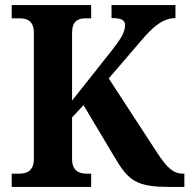

<svg xmlns="http://www.w3.org/2000/svg" viewBox="-20 -734 744 754"><path d="M26 0H338V-52H321C288 -52 263 -65 263 -110V-273L308 -321L431 -115C484 -25 516 0 644 0H704V-52H699C660 -52 635 -76 596 -136L407 -426L535 -575C579 -627 619 -663 669 -663V-714H418V-663C456 -663 471 -656 471 -635C471 -607 454 -580 416 -532L263 -339V-604C263 -649 284 -662 315 -662H338V-714H26V-662H59C89 -662 113 -649 113 -606V-110C113 -64 87 -52 55 -52H26Z"/></svg>

Font: Noto Serif Ethiopic SemiCondensed
Style: Bold
Weight: 700
Width: 4
Designer: Monotype Design Team
Foundry: Monotype Imaging Inc.
Version: Version 2.102